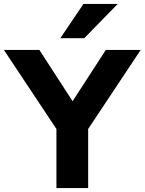

<svg xmlns="http://www.w3.org/2000/svg" viewBox="-39 -960 738 980"><path d="M249 0V-365L278 -258L-19 -705H162L335 -438H328L501 -705H679L382 -258L411 -365V0ZM269 -765 387 -940H562L391 -765Z"/></svg>

Font: Nunito Sans 8pt ExtraBold
Style: Regular
Weight: 800
Version: Version 3.101;gftools[0.9.27]